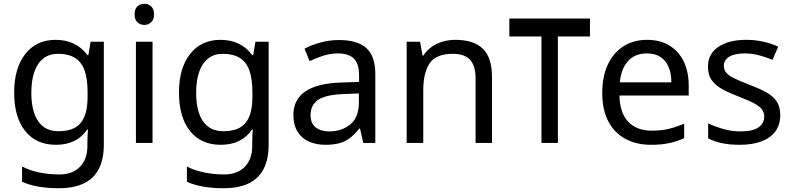

<svg xmlns="http://www.w3.org/2000/svg" viewBox="-20 -757 4198 1017"><path d="M275 -546Q328 -546 370.5 -526Q413 -506 443 -465H448L460 -536H530V9Q530 85 504 136.5Q478 188 425 214Q372 240 290 240Q232 240 183.5 231.5Q135 223 97 206V125Q135 145 186 156Q237 167 295 167Q364 167 403.5 126.5Q443 86 443 16V-5Q443 -17 444 -39.5Q445 -62 446 -71H442Q414 -30 372.5 -10Q331 10 276 10Q172 10 113.5 -63Q55 -136 55 -267Q55 -395 113.5 -470.5Q172 -546 275 -546ZM287 -472Q242 -472 210.5 -448Q179 -424 162.5 -378Q146 -332 146 -266Q146 -167 182.5 -114.5Q219 -62 289 -62Q330 -62 359 -72.5Q388 -83 407 -105.5Q426 -128 435 -163Q444 -198 444 -246V-267Q444 -340 427.5 -385Q411 -430 376 -451Q341 -472 287 -472Z M788 -536V0H700V-536ZM745 -737Q765 -737 780.5 -723.5Q796 -710 796 -681Q796 -653 780.5 -639Q765 -625 745 -625Q723 -625 708 -639Q693 -653 693 -681Q693 -710 708 -723.5Q723 -737 745 -737Z M1148 -546Q1201 -546 1243.5 -526Q1286 -506 1316 -465H1321L1333 -536H1403V9Q1403 85 1377 136.5Q1351 188 1298 214Q1245 240 1163 240Q1105 240 1056.5 231.5Q1008 223 970 206V125Q1008 145 1059 156Q1110 167 1168 167Q1237 167 1276.5 126.5Q1316 86 1316 16V-5Q1316 -17 1317 -39.5Q1318 -62 1319 -71H1315Q1287 -30 1245.5 -10Q1204 10 1149 10Q1045 10 986.5 -63Q928 -136 928 -267Q928 -395 986.5 -470.5Q1045 -546 1148 -546ZM1160 -472Q1115 -472 1083.5 -448Q1052 -424 1035.5 -378Q1019 -332 1019 -266Q1019 -167 1055.5 -114.5Q1092 -62 1162 -62Q1203 -62 1232 -72.5Q1261 -83 1280 -105.5Q1299 -128 1308 -163Q1317 -198 1317 -246V-267Q1317 -340 1300.5 -385Q1284 -430 1249 -451Q1214 -472 1160 -472Z M1776 -545Q1874 -545 1921 -502Q1968 -459 1968 -365V0H1904L1887 -76H1883Q1860 -47 1835.5 -27.5Q1811 -8 1779.5 1Q1748 10 1703 10Q1655 10 1616.5 -7Q1578 -24 1556 -59.5Q1534 -95 1534 -149Q1534 -229 1597 -272.5Q1660 -316 1791 -320L1882 -323V-355Q1882 -422 1853 -448Q1824 -474 1771 -474Q1729 -474 1691 -461.5Q1653 -449 1620 -433L1593 -499Q1628 -518 1676 -531.5Q1724 -545 1776 -545ZM1802 -259Q1702 -255 1663.5 -227Q1625 -199 1625 -148Q1625 -103 1652.5 -82Q1680 -61 1723 -61Q1791 -61 1836 -98.5Q1881 -136 1881 -214V-262Z M2392 -546Q2488 -546 2537 -499.5Q2586 -453 2586 -349V0H2499V-343Q2499 -408 2470 -440Q2441 -472 2379 -472Q2290 -472 2256 -422Q2222 -372 2222 -278V0H2134V-536H2205L2218 -463H2223Q2241 -491 2267.5 -509.5Q2294 -528 2326 -537Q2358 -546 2392 -546Z M3105 -659V-564H2935V0H2848V-564H2678V-659Z M3407 -546Q3476 -546 3525.5 -516Q3575 -486 3601.5 -431.5Q3628 -377 3628 -304V-251H3261Q3263 -160 3307.5 -112.5Q3352 -65 3432 -65Q3483 -65 3522.5 -74.5Q3562 -84 3604 -102V-25Q3563 -7 3523 1.5Q3483 10 3428 10Q3352 10 3293.5 -21Q3235 -52 3202.5 -113.5Q3170 -175 3170 -264Q3170 -352 3199.5 -415Q3229 -478 3282.5 -512Q3336 -546 3407 -546ZM3406 -474Q3343 -474 3306.5 -433.5Q3270 -393 3263 -321H3536Q3536 -367 3522 -401Q3508 -435 3479.5 -454.5Q3451 -474 3406 -474Z M4113 -148Q4113 -96 4087 -61Q4061 -26 4013 -8Q3965 10 3899 10Q3843 10 3802.5 1Q3762 -8 3731 -24V-104Q3763 -88 3808.5 -74.5Q3854 -61 3901 -61Q3968 -61 3998 -82.5Q4028 -104 4028 -140Q4028 -160 4017 -176Q4006 -192 3977.5 -208Q3949 -224 3896 -244Q3844 -264 3807 -284Q3770 -304 3750 -332Q3730 -360 3730 -404Q3730 -472 3785.5 -509Q3841 -546 3931 -546Q3980 -546 4022.5 -536.5Q4065 -527 4102 -510L4072 -440Q4038 -454 4001 -464Q3964 -474 3925 -474Q3871 -474 3842.5 -456.5Q3814 -439 3814 -409Q3814 -387 3827 -371.5Q3840 -356 3870.5 -341.5Q3901 -327 3952 -307Q4003 -288 4039 -268Q4075 -248 4094 -219.5Q4113 -191 4113 -148Z"/></svg>

Font: ugurmukhi05
Style: Book
Weight: 400
Designer: Jelle Bosma - Monotype Design Team
Foundry: Monotype Imaging Inc.
Version: Version 2.003